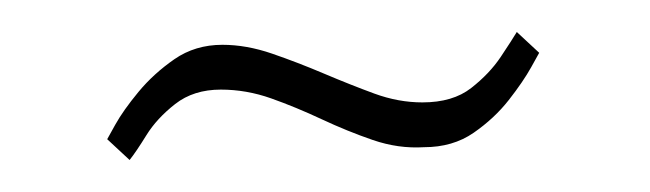

<svg xmlns="http://www.w3.org/2000/svg" viewBox="-20 -578 406 120"><path d="M47 -491Q47 -491 52 -500Q57 -509 66.5 -520.5Q76 -532 89 -541Q102 -550 119 -550Q134 -550 150 -544.5Q166 -539 182.5 -532Q199 -525 214 -519.5Q229 -514 244 -514Q263 -514 274.5 -523Q286 -532 293 -542.5Q300 -553 303 -558L317 -545Q317 -545 312 -536Q307 -527 298 -515.5Q289 -504 276 -495Q263 -486 245 -486Q229 -485 213 -490.5Q197 -496 181 -503.5Q165 -511 149.5 -516.5Q134 -522 118 -522Q101 -522 89.5 -513Q78 -504 71.5 -493.5Q65 -483 61 -478Z"/></svg>

Font: Genos Thin Light
Style: Regular
Weight: 300
Version: Version 1.010